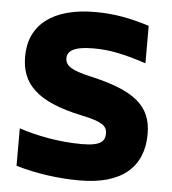

<svg xmlns="http://www.w3.org/2000/svg" viewBox="-51 -726 701 781"><g transform="rotate(5 300.0 -335.0)"><path d="M528 -489V-642C451 -666 386 -679 307 -679C135 -679 38 -605 38 -474C38 -365 101 -294 289 -255C369 -238 393 -223 393 -191C393 -162 381 -139 299 -139C207 -139 113 -157 42 -181V-28C127 -3 217 9 303 9C476 9 562 -69 562 -203C562 -320 489 -376 307 -417C232 -434 206 -451 206 -482C206 -509 229 -531 313 -531C380 -531 440 -518 528 -489Z"/></g></svg>

Font: LT Wave Mono Black
Style: Regular
Weight: 900
Designer: Daniel Lyons
Version: Version 2.5 (Glyphs App)